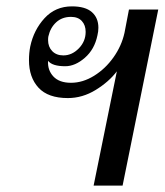

<svg xmlns="http://www.w3.org/2000/svg" viewBox="-20 -583 517 603"><path d="M347 -359Q322 -326 280.5 -300.5Q239 -275 193 -275Q131 -275 101 -307.5Q71 -340 71 -394Q71 -417 75 -437Q86 -489 120 -526Q154 -563 206 -563Q248 -563 268.5 -545Q289 -527 289 -496Q289 -484 286 -472Q277 -428 246.5 -401.5Q216 -375 185 -375Q144 -375 131 -392Q129 -363 147.5 -343Q166 -323 203 -323Q240 -323 275.5 -345Q311 -367 336.5 -403Q362 -439 371 -480L385 -553H477L365 0H274ZM249 -483Q249 -504 237 -517Q225 -530 203 -530Q175 -530 156.5 -513Q138 -496 132 -469Q131 -465 131 -457Q131 -436 144 -422.5Q157 -409 179 -409Q206 -409 227.5 -431Q249 -453 249 -483Z"/></svg>

Font: Taviraj
Style: Italic
Weight: 400
Italic angle: -12°
Designer: Katatrad Team
Foundry: CadsonDemak
Version: Version 1.001